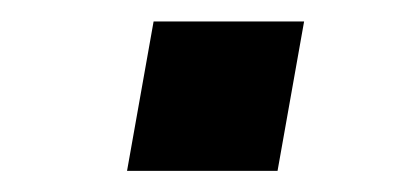

<svg xmlns="http://www.w3.org/2000/svg" viewBox="-20 -440 373 180"><path d="M99.1 -279.8 124 -419.9H265.1L240.2 -279.8Z"/></svg>

Font: Archivo
Style: Bold Italic
Weight: 700
Italic angle: -10°
Designer: Hector Gatti
Foundry: Omnibus-Type
Version: Version 2.001